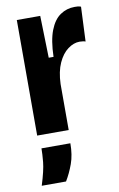

<svg xmlns="http://www.w3.org/2000/svg" viewBox="-87 -590 535 864"><g transform="rotate(-10 180.5 -157.5)"><path d="M51 0V-298V-528H158L163 -336H185Q187 -411 204.5 -456Q222 -501 251.5 -521Q281 -541 317 -541Q324 -541 331 -540.5Q338 -540 346 -537L339 -379Q334 -381 326 -382Q318 -383 312 -383Q285 -383 258.5 -363.5Q232 -344 214.5 -305.5Q197 -267 195 -210V0ZM32 226Q53 159 56.5 122Q60 85 60 60H192Q192 113 177.5 153Q163 193 143 226Z"/></g></svg>

Font: Bricolage Grotesque Condensed
Style: Bold
Weight: 700
Width: 3
Designer: Mathieu Triay
Foundry: Atelier Triay
Version: Version 1.001;gftools[0.9.33.dev8+g029e19f]